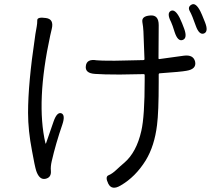

<svg xmlns="http://www.w3.org/2000/svg" viewBox="-20 -833 1040 917"><path d="M556 53Q514 78 497 44Q481 11 498.5 4Q516 -3 537 -23Q555 -40 574 -56Q632 -106 655 -208Q671 -277 671 -450V-474Q671 -479 666 -479L552 -477Q472 -477 434 -480Q385 -483 390 -518Q394 -553 442 -545Q456 -543 527 -543Q551 -543 575 -544L665 -546Q670 -546 670 -551L665 -683Q664 -705 660 -727Q655 -756 697 -759Q738 -763 738 -713L737 -555Q737 -550 742 -551L858 -567Q904 -573 912 -538Q919 -503 871 -495Q845 -490 744 -483Q738 -483 738 -477V-441Q738 -298 730 -236Q718 -136 676 -67Q627 12 556 53ZM197 21Q168 27 153 -17Q146 -39 133 -112Q114 -210 114 -294Q114 -434 147 -655L149 -670Q153 -694 155.5 -707Q158 -720 158 -736.5Q158 -753 199 -747Q239 -742 227 -694Q225 -687 220 -664Q151 -346 197 -149Q198 -144 200 -149L236 -253Q252 -299 273 -292Q293 -284 278 -239Q246 -146 227 -63Q221 -37 223 -18Q226 15 197 21ZM852 -642Q829 -634 814 -680Q804 -713 797 -728Q775 -770 796 -781Q816 -791 838 -748Q850 -723 860 -695Q876 -650 852 -642ZM954 -673Q931 -665 915 -710Q898 -759 886.5 -779.5Q875 -800 895 -811Q915 -822 937 -779Q942 -770 959 -727Q977 -682 954 -673Z"/></svg>

Font: Resource Han Rounded JP Normal
Style: Regular
Weight: 350
Designer: Cyano Hao (round all glyphs); Ryoko NISHIZUKA 西塚涼子 (kana, bopomofo & ideographs); Paul D. Hunt (Latin, Greek & Cyrillic)
Foundry: Cyano Hao
Version: 0.990